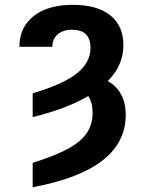

<svg xmlns="http://www.w3.org/2000/svg" viewBox="-20 -573 609 806"><path d="M117.2 -81.5V-181.2Q201.2 -206.1 254.9 -234.4Q308.6 -262.7 334.2 -296.9Q359.9 -331.1 359.9 -372.1Q359.9 -409.7 340.6 -429Q321.3 -448.2 282.7 -448.2Q257.3 -448.2 238.8 -439.5Q220.2 -430.7 210 -414.8Q199.7 -398.9 199.7 -376.5H61.5Q61.5 -431.2 88.6 -470.7Q115.7 -510.3 166 -531.5Q216.3 -552.7 286.1 -552.7Q388.2 -552.7 443.1 -508.5Q498 -464.4 498 -382.8Q498 -314.5 454.3 -257.6Q410.6 -200.7 325.9 -156.2Q241.2 -111.8 117.2 -81.5ZM302.2 -199.7 337.9 -259.3Q420.4 -252 464.1 -209Q507.8 -166 507.8 -91.3Q507.8 25.4 409.4 101.3Q311 177.2 117.2 212.9V110.4Q210.4 81.5 265.4 51.5Q320.3 21.5 344.5 -14.9Q368.7 -51.3 368.7 -98.6Q368.7 -143.1 350.3 -169.7Q332 -196.3 302.2 -199.7Z"/></svg>

Font: Inter Cardless
Style: Bold
Weight: 700
Designer: Rasmus Andersson
Foundry: rsms
Version: Version 4.001;git-9221beed3